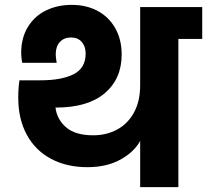

<svg xmlns="http://www.w3.org/2000/svg" viewBox="-20 -769 851 789"><path d="M811 -740V-609H713V0H556V-190Q531 -144 474.5 -113Q418 -82 339 -82Q254 -82 189.5 -116.5Q125 -151 90 -215.5Q55 -280 55 -367Q55 -408 60 -439H147Q233 -439 282.5 -464Q332 -489 332 -549Q332 -578 316 -596.5Q300 -615 272 -615Q243 -615 226 -596.5Q209 -578 209 -546Q209 -533 213 -511H71Q67 -537 67 -550Q67 -614 95 -659Q123 -704 170 -726.5Q217 -749 274 -749Q335 -749 381.5 -724Q428 -699 454 -652.5Q480 -606 480 -545Q480 -445 410.5 -386Q341 -327 210 -327H208Q214 -278 252 -245.5Q290 -213 363 -213Q417 -213 461 -236.5Q505 -260 530.5 -306.5Q556 -353 556 -419V-740Z"/></svg>

Font: Fz Poppins
Style: Bold
Weight: 700
Designer: Ninad Kale (Devanagari), Jonny Pinhorn (Latin)
Foundry: Indian Type Foundry
Version: Vit hóa bi Vntype.Com & FontZin.Com